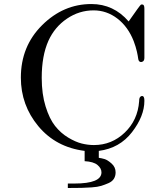

<svg xmlns="http://www.w3.org/2000/svg" viewBox="-20 -725 818 948"><path d="M83 -341.8Q83 -496.6 188 -600.8Q293 -705.1 431.2 -705.1Q541 -705.1 615.2 -619.1Q670.4 -698.2 675.8 -702.1Q677.7 -703.1 681.2 -703.1Q693.4 -703.1 692.9 -682.1V-439.9Q692.9 -426.8 686 -421.9Q674.8 -415 667 -422.9Q663.1 -426.8 662.1 -436.8Q661.1 -446.8 656 -470Q650.9 -493.2 640.1 -522Q612.3 -592.8 559.6 -633.3Q506.8 -673.8 441.9 -673.8Q371.1 -673.8 310.5 -632.8Q250 -591.8 219.2 -523.9Q186 -449.7 186 -340.8Q186 -260.7 205.1 -199.5Q224.1 -138.2 252 -103Q279.8 -67.9 316.4 -45.9Q353 -23.9 383.5 -16.4Q414.1 -8.8 443.8 -8.8Q531.7 -8.8 595.9 -70.3Q660.2 -131.8 667 -225.1Q667 -243.2 673.8 -248Q677.7 -251 681.2 -251Q693.4 -251 692.9 -227.1Q692.9 -151.9 631.8 -72.5Q570.8 6.8 467.8 20V54.2Q481.9 56.2 496.6 60.5Q511.2 64.9 531 82.5Q550.8 100.1 550.8 126Q550.8 144 542.5 157.5Q534.2 170.9 516.1 179Q498 187 480 192.6Q461.9 198.2 432.4 200.2Q402.8 202.1 382.8 202.6Q362.8 203.1 330.1 203.1H314.9V181.2H347.2Q481 181.2 481 126Q481 106 461.4 89.6Q441.9 73.2 397.9 70.8V20Q255.9 2 169.4 -101.8Q83 -205.6 83 -341.8Z"/></svg>

Font: CMU Serif Upright Italic
Style: UprightItalic
Weight: 500
Version: Version 0.7.0